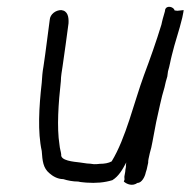

<svg xmlns="http://www.w3.org/2000/svg" viewBox="-20 -519 548 552"><path d="M123 -462C117 -419 112 -374 105 -328C102 -312 101 -297 100 -281C92 -211 88 -139 100 -85C102 -56 104 -36 122 -21C131 -13 145 -4 162 -4C174 0 190 3 205 3C212 5 220 5 228 6C256 8 280 6 303 -1C321 -12 332 -31 343 -52C342 -47 342 -43 342 -39C341 -34 340 -29 340 -25L338 -14C337 -10 338 -7 338 -3L336 3C345 11 361 17 375 7C388 7 397 -12 399 -23C401 -29 403 -35 404 -42L406 -51C406 -54 406 -58 407 -62C409 -73 412 -84 415 -95C417 -106 420 -118 422 -131L429 -168C437 -202 443 -236 453 -268C455 -279 458 -289 461 -299L463 -314C468 -330 470 -345 474 -360C483 -398 495 -430 504 -468L507 -483L508 -490L490 -488C487 -488 485 -489 482 -489C480 -499 460 -505 455 -492L454 -486C452 -478 450 -472 448 -465C447 -460 445 -454 444 -448C429 -399 412 -351 394 -303C365 -224 342 -122 301 -55C292 -50 280 -48 267 -48C261 -47 255 -47 250 -47C242 -48 236 -49 230 -49L209 -52C192 -54 153 -57 156 -75C155 -84 152 -91 151 -103C143 -153 148 -223 155 -286C155 -300 158 -315 160 -329C166 -371 172 -413 177 -452C178 -470 175 -488 156 -490C140 -490 124 -478 123 -462Z"/></svg>

Font: Scribbler
Style: Ita
Weight: 400
Designer: Mew Too
Foundry: Cannot Into Space Fonts
Version: Version 1.001